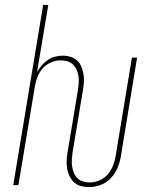

<svg xmlns="http://www.w3.org/2000/svg" viewBox="-20 -755 640 783"><path d="M343 8Q326 8 309.5 3.5Q293 -1 281.5 -12Q270 -23 263 -38Q256 -53 253.5 -69Q251 -85 252 -102.5Q253 -120 256 -137L298 -389Q300 -403 301 -417Q302 -431 300 -444.5Q298 -458 292.5 -470.5Q287 -483 277.5 -492Q268 -501 255 -505Q242 -509 227 -509Q208 -509 188 -500.5Q168 -492 154 -476Q140 -460 132.5 -440.5Q125 -421 122 -401L55 0H34L156 -735H177L131 -461Q139 -475 150 -488Q161 -501 175 -510.5Q189 -520 205 -524Q221 -528 237 -528Q253 -528 268.5 -523Q284 -518 295 -507.5Q306 -497 312 -482.5Q318 -468 320.5 -452Q323 -436 322 -419.5Q321 -403 318 -386L276 -134Q274 -120 273 -105.5Q272 -91 274 -77.5Q276 -64 281 -51Q286 -38 295.5 -28.5Q305 -19 318 -15Q331 -11 346 -11Q366 -11 386 -19.5Q406 -28 420 -44.5Q434 -61 441.5 -81Q449 -101 452 -121L518 -520H539L473 -118Q469 -94 459.5 -71Q450 -48 432.5 -29Q415 -10 391 -1Q367 8 343 8Z"/></svg>

Font: Iosevka SS04 Th Ex Obl
Style: Regular
Weight: 100
Width: 7
Italic angle: -9°
Monospace: yes
Designer: Belleve Invis
Foundry: Belleve Invis
Version: Version 19.0.0; ttfautohint (v1.8.4)